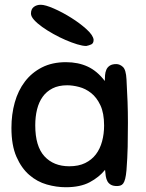

<svg xmlns="http://www.w3.org/2000/svg" viewBox="-20 -777 613 806"><path d="M471 4Q455 4 445.5 -1.5Q436 -7 431 -16Q426 -25 424 -37.5Q422 -50 421 -64Q396 -33 356.5 -12Q317 9 256 9Q217 9 176.5 -2.5Q136 -14 103 -42.5Q70 -71 49 -119Q28 -167 28 -240Q28 -297 42 -347Q56 -397 84.5 -434.5Q113 -472 156 -494Q199 -516 257 -516Q308 -516 348 -497.5Q388 -479 420 -437Q420 -449 421 -461.5Q422 -474 426.5 -484.5Q431 -495 441 -501.5Q451 -508 468 -508Q483 -508 496 -496Q509 -484 511 -444Q514 -391 515.5 -349Q517 -307 517 -262Q517 -207 516 -161Q515 -115 511 -63Q509 -40 505.5 -26.5Q502 -13 497 -6.5Q492 0 485 2Q478 4 471 4ZM417 -250Q417 -302 401.5 -335Q386 -368 362.5 -386.5Q339 -405 312 -412Q285 -419 262 -419Q226 -419 200.5 -406Q175 -393 159 -370.5Q143 -348 135.5 -317.5Q128 -287 128 -251Q128 -163 166.5 -121Q205 -79 271 -79Q310 -79 337.5 -92.5Q365 -106 382.5 -129Q400 -152 408.5 -183.5Q417 -215 417 -250ZM342 -584Q327 -584 304 -591Q281 -598 255.5 -609Q230 -620 204 -634.5Q178 -649 157 -664Q136 -679 123 -693.5Q110 -708 110 -720Q110 -739 122 -748Q134 -757 151 -757Q170 -757 206.5 -741Q243 -725 279.5 -702Q316 -679 343.5 -654Q371 -629 373 -610Q373 -595 363 -590.5Q353 -586 342 -584Z"/></svg>

Font: Sniglet
Style: Regular
Weight: 400
Designer: Haley Fiege
Foundry: Haley Fiege, Pablo Impallari, Brenda Gallo
Version: Version 2.000; ttfautohint (v0.95) -l 8 -r 50 -G 200 -x 14 -